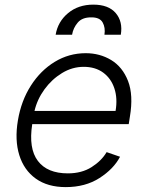

<svg xmlns="http://www.w3.org/2000/svg" viewBox="-20 -777 621 809"><path d="M257.1 11.4Q180.8 11.4 130.9 -24.3Q81 -60 61.3 -123.4Q41.5 -186.8 55.4 -269.5Q69.2 -352.3 110.1 -416.2Q150.9 -480.1 210.8 -516.5Q270.6 -552.9 341.3 -552.9Q400.6 -552.9 448.5 -524Q496.4 -495 519.5 -435.7Q542.6 -376.4 527.3 -285.2L522.4 -253.9H115.8Q99.8 -151.3 139.6 -98.9Q179.3 -46.5 266 -46.5Q324.6 -46.5 366.1 -73Q407.7 -99.4 429.3 -136L485.8 -116.5Q458.8 -65 399.1 -26.8Q339.5 11.4 257.1 11.4ZM125.4 -309.7H467Q475.9 -362.2 462 -404.3Q448.2 -446.4 415 -470.9Q381.7 -495.4 332.7 -495.4Q284.4 -495.4 241.3 -469.1Q198.2 -442.8 167.4 -400.6Q136.7 -358.3 125.4 -309.7ZM214.5 -630.7Q223.7 -685.7 266.7 -721.6Q309.7 -757.5 373.2 -757.5Q437.5 -757.5 467.9 -721.6Q498.2 -685.7 489 -630.7H420.1Q424.7 -660.5 412.5 -682.4Q400.2 -704.2 364.7 -703.8Q326.3 -704.2 307.4 -681.6Q288.4 -659.1 283.7 -630.7Z"/></svg>

Font: Inter UI Light
Style: Italic
Weight: 300
Italic angle: 9.39999°
Designer: Rasmus Andersson
Foundry: rsms
Version: 3.2;8d6f07862